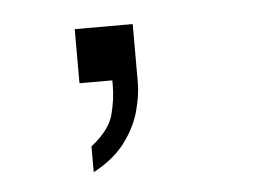

<svg xmlns="http://www.w3.org/2000/svg" viewBox="-31 -121 425 297"><g transform="rotate(-5 182.0 27.5)"><path d="M104 139V99Q133 76 139 52.5Q145 29 145 9V0H94V-84H184V7Q184 26 177.5 50.5Q171 75 153.5 98.5Q136 122 104 139Z"/></g></svg>

Font: Panamera
Style: Regular
Weight: 400
Designer: Bastien Sozeau
Foundry: NBR — Bastien Sozeau
Version: Version 3.002; ttfautohint (v1.8.4.7-5d5b);gftools[0.9.33]